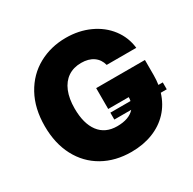

<svg xmlns="http://www.w3.org/2000/svg" viewBox="-159 -883 1067 1059"><g transform="rotate(-30 374.5 -353.5)"><path d="M727.5 -192.4H689.5Q669.9 -128.4 627.2 -83Q584.5 -37.6 523.2 -13.9Q461.9 9.8 387.7 9.8Q285.6 9.8 207.5 -34.4Q129.4 -78.6 86.2 -160.4Q43 -242.2 43 -352.5Q43 -465.3 88.4 -547.9Q133.8 -630.4 212.2 -673.6Q290.5 -716.8 386.7 -716.8Q468.8 -716.8 536.6 -685.8Q604.5 -654.8 646.5 -599.6Q688.5 -544.4 696.3 -474.6H507.8Q498 -512.7 467.8 -533.7Q437.5 -554.7 390.6 -554.7Q341.8 -554.7 306.6 -531Q271.5 -507.3 252.9 -462.2Q234.4 -417 234.4 -354.5Q234.4 -258.3 274.4 -205.3Q314.5 -152.3 389.6 -152.3Q466.3 -152.3 501 -192.4H393.6V-236.3H522Q524.4 -248.5 524.4 -259.8H393.6V-392.6H704.1V-295.9Q704.1 -265.1 699.7 -236.3H727.5Z"/></g></svg>

Font: Pretendard JP Black
Style: Regular
Weight: 900
Designer: Base glyphs from Inter by Rasmus Andersson; Hangeul glyphs from Noto Sans CJK(Source Han Sans) by Jang Soo-young and Kan
Foundry: Kil Hyung-jin
Version: Version 1.309